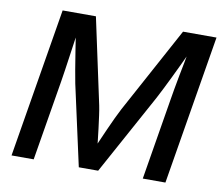

<svg xmlns="http://www.w3.org/2000/svg" viewBox="-79 -824 1065 921"><g transform="rotate(10 453.0 -364.0)"><path d="M33.2 0 153.8 -727.5H315.9L405.8 -308.6Q409.7 -289.6 413.6 -261Q417.5 -232.4 421.6 -200Q425.8 -167.5 429 -136.5Q432.1 -105.5 434.1 -82L410.2 -82.5Q420.9 -107.4 434.6 -138.7Q448.2 -169.9 462.6 -202.4Q477.1 -234.9 490.2 -262.7Q503.4 -290.5 513.2 -309.1L740.2 -727.5H903.3L782.7 0H672.4L737.3 -392.6Q741.2 -417 746.8 -448.7Q752.4 -480.5 759 -515.1Q765.6 -549.8 772.5 -584.2Q779.3 -618.7 784.2 -648.4L793.9 -647.9Q777.3 -611.3 759.5 -574Q741.7 -536.6 725.1 -502.2Q708.5 -467.8 694.1 -439.5Q679.7 -411.1 669.4 -391.6L455.1 0H360.8L274.4 -392.6Q269.5 -417.5 262.5 -458.3Q255.4 -499 247.8 -548.8Q240.2 -598.6 232.4 -648.4L243.7 -647.9Q239.3 -616.7 234.1 -581.8Q229 -546.9 224.1 -512.2Q219.2 -477.5 214.6 -446.5Q210 -415.5 206.1 -391.6L141.1 0Z"/></g></svg>

Font: Inter 17pt Medium
Style: Italic
Weight: 500
Italic angle: -9.3988°
Version: Version 4.001;git-66647c0bb